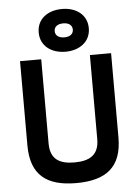

<svg xmlns="http://www.w3.org/2000/svg" viewBox="-63 -1008 770 1065"><g transform="rotate(-5 322.5 -475.5)"><path d="M184 -223V-692H66V-223C66 -57 154 9 318 9C484 9 573 -57 573 -223V-692H455V-223C455 -134 400 -106 318 -106C238 -106 184 -133 184 -223ZM462 -841C462 -918 399 -960 323 -960C245 -960 183 -918 183 -841C183 -765 245 -722 323 -722C399 -722 462 -765 462 -841ZM272 -841C272 -865 291 -880 323 -880C354 -880 373 -865 373 -841C373 -817 354 -802 323 -802C291 -802 272 -817 272 -841Z"/></g></svg>

Font: TitilliumText22L
Style: 800 wt
Weight: 800
Designer: Campivisivi
Foundry: Campivisivi
Version: 1.000